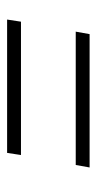

<svg xmlns="http://www.w3.org/2000/svg" viewBox="114 -563 272 540"><g transform="rotate(-90 250.0 -293.0)"><path d="M84 -370 90 -409H465L459 -370ZM49 -177 56 -216H431L424 -177Z"/></g></svg>

Font: DM Sans 17pt ExtraLight
Style: Italic
Weight: 250
Italic angle: -10°
Version: Version 4.004;gftools[0.9.30]